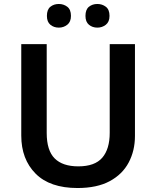

<svg xmlns="http://www.w3.org/2000/svg" viewBox="-20 -936 787 966"><path d="M659 -252Q659 -178 627.5 -118.5Q596 -59 532 -24.5Q468 10 370 10Q231 10 159 -62.5Q87 -135 87 -254V-714H215V-267Q215 -179 255 -139Q295 -99 374 -99Q457 -99 494.5 -142.5Q532 -186 532 -268V-714H659ZM216 -856Q216 -888 233.5 -902Q251 -916 276 -916Q300 -916 318.5 -902Q337 -888 337 -856Q337 -826 318.5 -811.5Q300 -797 276 -797Q251 -797 233.5 -811.5Q216 -826 216 -856ZM410 -856Q410 -888 427.5 -902Q445 -916 470 -916Q494 -916 512.5 -902Q531 -888 531 -856Q531 -826 512.5 -811.5Q494 -797 470 -797Q445 -797 427.5 -811.5Q410 -826 410 -856Z"/></svg>

Font: Noto Sans Bassa Vah SemiBold
Style: Regular
Weight: 600
Designer: Monotype Design Team
Foundry: Monotype Imaging Inc.
Version: Version 2.002; ttfautohint (v1.8.4.7-5d5b)